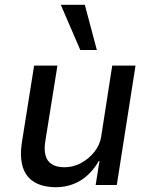

<svg xmlns="http://www.w3.org/2000/svg" viewBox="-20 -770 630 799"><path d="M213 9Q158 9 122.5 -12.5Q87 -34 74.5 -76Q62 -118 71 -177L122 -497H219L169 -185Q163 -150 169 -125Q175 -100 195 -87Q215 -74 249 -74Q285 -74 318 -92Q351 -110 373.5 -139Q396 -168 401 -201L447 -497H544L466 0H378L394 -100H391Q360 -46 314.5 -18.5Q269 9 213 9ZM314 -562 233 -750H333L383 -562Z"/></svg>

Font: Nunito Sans 7pt SemiCondensed Medium
Style: Italic
Weight: 500
Width: 4
Italic angle: -9°
Designer: Vernon Adams
Foundry: Vernon Adams
Version: Version 3.101;gftools[0.9.27]